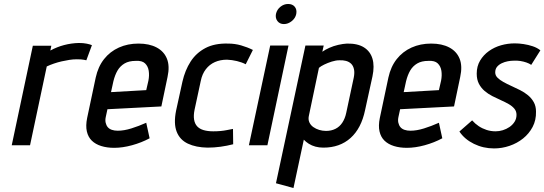

<svg xmlns="http://www.w3.org/2000/svg" viewBox="-20 -730 2736 965"><path d="M414 -427 442 -503Q433 -507 416 -510.5Q399 -514 376 -514Q338 -513 302 -503.5Q266 -494 233 -476L238 -500H145L39 0H131L215 -396Q232 -404 251 -410.5Q270 -417 289.5 -421.5Q309 -426 328.5 -429Q348 -432 366 -432Q390 -432 402 -429.5Q414 -427 414 -427Z M512 -144 520 -181 791 -195 822 -343Q834 -398 819 -435Q804 -472 767 -491.5Q730 -511 676 -511Q622 -511 577.5 -491Q533 -471 503 -433Q473 -395 461 -340L418 -137Q410 -98 416.5 -69.5Q423 -41 441.5 -23Q460 -5 489 4Q518 13 554 13Q596 13 643.5 0Q691 -13 732 -35L715 -113Q677 -96 640 -84.5Q603 -73 572 -73Q555 -73 542 -77.5Q529 -82 521.5 -91Q514 -100 511 -113.5Q508 -127 512 -144ZM726 -325 715 -277 538 -267 550 -322Q558 -354 571 -376Q584 -398 606 -411Q628 -424 662 -424Q694 -426 709 -411.5Q724 -397 727.5 -374Q731 -351 726 -325Z M1215 -407 1251 -479Q1223 -493 1191.5 -502Q1160 -511 1127 -511Q1059 -513 1012.5 -488.5Q966 -464 938 -420.5Q910 -377 897 -320L865 -174Q852 -109 868 -68Q884 -27 924.5 -8Q965 11 1023 12Q1056 12 1088.5 7.5Q1121 3 1152 -5L1151 -82Q1151 -82 1142.5 -80.5Q1134 -79 1119.5 -76Q1105 -73 1087.5 -71.5Q1070 -70 1052 -70Q1024 -70 1003.5 -76Q983 -82 971 -95Q959 -108 955.5 -129Q952 -150 958 -179L989 -323Q996 -358 1014.5 -382Q1033 -406 1060 -418Q1087 -430 1121 -430Q1146 -429 1171 -423Q1196 -417 1215 -407Z M1231 0H1324L1430 -501H1338ZM1428 -710Q1407 -710 1389.5 -696Q1372 -682 1367 -660Q1363 -639 1374.5 -624Q1386 -609 1407 -609Q1428 -609 1446.5 -624Q1465 -639 1469 -660Q1473 -682 1461.5 -696Q1450 -710 1428 -710Z M1815 -177 1852 -346Q1863 -398 1852 -435Q1841 -472 1809 -492Q1777 -512 1724 -511Q1704 -510 1680 -504.5Q1656 -499 1635 -489.5Q1614 -480 1600 -470L1607 -501H1515L1367 191L1455 215L1507 -28Q1517 -17 1532 -7.5Q1547 2 1565.5 7Q1584 12 1605 12Q1688 12 1742 -36.5Q1796 -85 1815 -177ZM1758 -340 1720 -162Q1714 -134 1700.5 -113.5Q1687 -93 1666 -82.5Q1645 -72 1619 -72Q1601 -72 1584.5 -77Q1568 -82 1554.5 -91.5Q1541 -101 1534.5 -116Q1528 -131 1533 -151L1583 -389Q1592 -397 1609.5 -405.5Q1627 -414 1647.5 -420.5Q1668 -427 1686 -427Q1703 -428 1718.5 -424Q1734 -420 1744.5 -410Q1755 -400 1759 -382.5Q1763 -365 1758 -340Z M1983 -144 1991 -181 2262 -195 2293 -343Q2305 -398 2290 -435Q2275 -472 2238 -491.5Q2201 -511 2147 -511Q2093 -511 2048.5 -491Q2004 -471 1974 -433Q1944 -395 1932 -340L1889 -137Q1881 -98 1887.5 -69.5Q1894 -41 1912.5 -23Q1931 -5 1960 4Q1989 13 2025 13Q2067 13 2114.5 0Q2162 -13 2203 -35L2186 -113Q2148 -96 2111 -84.5Q2074 -73 2043 -73Q2026 -73 2013 -77.5Q2000 -82 1992.5 -91Q1985 -100 1982 -113.5Q1979 -127 1983 -144ZM2197 -325 2186 -277 2009 -267 2021 -322Q2029 -354 2042 -376Q2055 -398 2077 -411Q2099 -424 2133 -424Q2165 -426 2180 -411.5Q2195 -397 2198.5 -374Q2202 -351 2197 -325Z M2650 -404 2696 -477Q2680 -490 2657.5 -497.5Q2635 -505 2611.5 -508.5Q2588 -512 2567 -512Q2532 -512 2498.5 -502.5Q2465 -493 2437.5 -473.5Q2410 -454 2393 -425.5Q2376 -397 2376 -360Q2376 -330 2387 -309Q2398 -288 2415.5 -273Q2433 -258 2454.5 -247Q2476 -236 2497.5 -226.5Q2519 -217 2536.5 -207Q2554 -197 2565 -184Q2576 -171 2576 -153Q2576 -133 2566 -117.5Q2556 -102 2540.5 -91.5Q2525 -81 2507 -75.5Q2489 -70 2471 -70Q2447 -70 2425.5 -77Q2404 -84 2386 -96Q2368 -108 2353 -125L2289 -69Q2315 -30 2362 -7Q2409 16 2463 16Q2503 16 2541 3Q2579 -10 2609 -34Q2639 -58 2657 -92Q2675 -126 2674 -169Q2674 -196 2663 -216Q2652 -236 2634 -251Q2616 -266 2594 -277Q2572 -288 2550 -298Q2528 -308 2510 -318Q2492 -328 2480.5 -339.5Q2469 -351 2469 -366Q2469 -383 2478 -394Q2487 -405 2501.5 -412Q2516 -419 2532 -422Q2548 -425 2562 -425Q2579 -426 2595 -423.5Q2611 -421 2625.5 -416Q2640 -411 2650 -404Z"/></svg>

Font: Advent Pro SemiBold
Style: Italic
Weight: 600
Italic angle: -12°
Version: Version 3.000